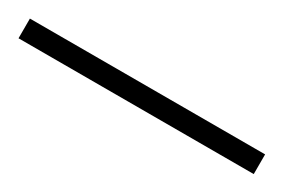

<svg xmlns="http://www.w3.org/2000/svg" viewBox="-13 -921 423 287"><g transform="rotate(30 199.0 -777.0)"><path d="M402 -760V-794H-4V-760Z"/></g></svg>

Font: Noto Sans Devanagari UI ExtraCondensed ExtraLight
Style: Regular
Weight: 200
Width: 2
Designer: Jelle Bosma - Monotype Design Team
Foundry: Monotype Imaging Inc.
Version: Version 2.004